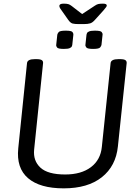

<svg xmlns="http://www.w3.org/2000/svg" viewBox="-20 -1026 752 1052"><path d="M412 -894Q390 -894 378 -897Q366 -900 354 -917L316 -971Q309 -980 307 -985.5Q305 -991 305 -993Q305 -1006 328 -1006Q345 -1006 354 -1003.5Q363 -1001 373 -993L430 -949L500 -995Q510 -1002 519 -1004Q528 -1006 544 -1006Q565 -1006 565 -996Q565 -992 561.5 -987Q558 -982 547 -969L500 -917Q487 -902 474 -898Q461 -894 438 -894ZM490 -758Q459 -758 453 -766Q447 -774 448 -780L454 -836Q455 -839 456.5 -844Q458 -849 467.5 -853.5Q477 -858 500 -858Q531 -858 537 -850.5Q543 -843 542 -836L536 -780Q535 -774 528.5 -766Q522 -758 490 -758ZM330 -758Q299 -758 293 -765.5Q287 -773 288 -780L294 -836Q295 -842 301.5 -850Q308 -858 340 -858Q372 -858 377.5 -850Q383 -842 382 -836L376 -780Q376 -778 374 -772.5Q372 -767 362.5 -762.5Q353 -758 330 -758ZM329 6Q199 6 134 -49.5Q69 -105 80 -213L128 -680Q130 -702 171 -702H179Q201 -702 209 -696.5Q217 -691 216 -680L167 -206Q161 -145 201.5 -107.5Q242 -70 337 -70Q425 -70 478 -110Q531 -150 538 -221L586 -680Q588 -702 629 -702H637Q659 -702 667 -696.5Q675 -691 674 -680L626 -224Q615 -116 538 -55Q461 6 329 6Z"/></svg>

Font: Asap
Style: Italic
Weight: 400
Italic angle: -6°
Designer: Pablo Cosgaya
Foundry: Omnibus-Type
Version: Version 3.001; ttfautohint (v1.8.3)